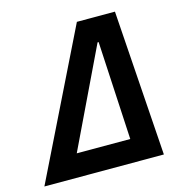

<svg xmlns="http://www.w3.org/2000/svg" viewBox="-143 -782 836 877"><g transform="rotate(-15 275.0 -344.0)"><path d="M-40 0 298 -688H478L525 0ZM142 -108H395L370 -573H365Z"/></g></svg>

Font: Saira SemiCondensed SemiBold
Style: Italic
Weight: 600
Width: 4
Italic angle: -12°
Designer: Hector Gatti with collaboration of the Omnibus-Type team
Foundry: Omnibus-Type
Version: Version 1.101